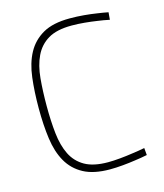

<svg xmlns="http://www.w3.org/2000/svg" viewBox="-108 -791 754 882"><g transform="rotate(-15 268.5 -350.0)"><path d="M486 -11Q457 -5 426 -1Q400 3 367.5 6Q335 9 306 9Q229 9 181 -17Q133 -43 106.5 -89.5Q80 -136 71 -201.5Q62 -267 62 -347Q62 -425 70 -491.5Q78 -558 104 -606Q130 -654 178 -681.5Q226 -709 306 -709Q341 -709 374 -706Q407 -703 432 -699Q461 -695 486 -690L483 -655Q455 -661 425 -665Q399 -669 367.5 -672Q336 -675 306 -675Q235 -675 194 -650.5Q153 -626 132 -582Q111 -538 105.5 -478Q100 -418 100 -347Q100 -276 106.5 -216.5Q113 -157 134 -114.5Q155 -72 196 -48.5Q237 -25 306 -25Q332 -25 363.5 -28Q395 -31 421 -35Q452 -39 483 -45Z"/></g></svg>

Font: Panefresco 1wt
Style: Regular
Weight: 250
Version: Version 1.000